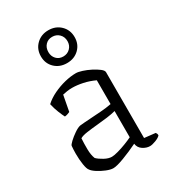

<svg xmlns="http://www.w3.org/2000/svg" viewBox="-184 -854 860 957"><g transform="rotate(-30 246.0 -375.0)"><path d="M184 4Q168 4 144.5 -5.5Q121 -15 101 -28Q81 -41 74 -52Q66 -61 61.5 -90Q57 -119 57 -152Q57 -164 57.5 -175Q58 -186 59 -196Q59 -202 75 -217Q91 -232 111.5 -246Q132 -260 146 -263Q154 -264 172.5 -265.5Q191 -267 210 -268Q237 -270 268.5 -272Q300 -274 331 -280V-417Q299 -432 266 -439Q233 -446 205 -446Q190 -446 176.5 -444Q163 -442 150 -439L133 -349Q129 -347 121 -344Q113 -341 103 -340Q96 -353 86 -378Q76 -403 70 -430Q94 -452 126.5 -467.5Q159 -483 193.5 -491.5Q228 -500 258 -500Q271 -500 293 -493Q315 -486 337.5 -474.5Q360 -463 375.5 -451Q391 -439 391 -429V-50L454 -43Q456 -41 458 -36.5Q460 -32 460 -26Q452 -16 431 -8Q410 0 397 0Q377 0 357 -13Q337 -26 334 -50Q291 -29 247.5 -12.5Q204 4 184 4ZM206 -49Q219 -49 242.5 -55.5Q266 -62 290.5 -71.5Q315 -81 331 -89V-240Q308 -234 281 -230.5Q254 -227 222 -224Q189 -221 161 -217Q133 -213 120 -205Q118 -175 118.5 -142Q119 -109 128 -87Q141 -74 164 -61.5Q187 -49 206 -49ZM246 -565Q204 -565 176.5 -591.5Q149 -618 149 -659Q149 -700 176.5 -727Q204 -754 246 -754Q288 -754 315.5 -727Q343 -700 343 -659Q343 -618 315.5 -591.5Q288 -565 246 -565ZM246 -603Q270 -603 286 -619Q302 -635 302 -659Q302 -684 286 -700Q270 -716 246 -716Q222 -716 207 -700Q192 -684 192 -659Q192 -635 207 -619Q222 -603 246 -603Z"/></g></svg>

Font: Texturina 72pt ExtraLight
Style: Regular
Weight: 200
Designer: Guillermo Torres Carreño
Foundry: Omnibus-Type
Version: Version 1.002; ttfautohint (v1.8.3)